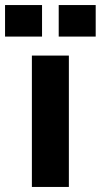

<svg xmlns="http://www.w3.org/2000/svg" viewBox="-77 -740 399 760"><path d="M49.2 -520H195.6V0H49.2ZM-57 -720H89.4V-595.2H-57ZM155.4 -720H301.8V-595.2H155.4Z"/></svg>

Font: Aspekta Variable
Style: Regular
Weight: 400
Designer: Ivo Dolenc
Version: Version 2.100